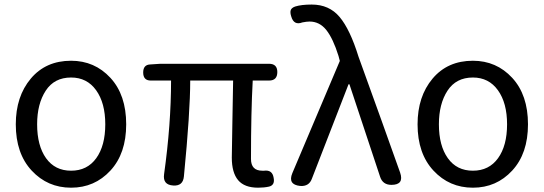

<svg xmlns="http://www.w3.org/2000/svg" viewBox="-20 -829 2438 861"><path d="M50.8 -271.5Q50.8 -396.5 118.2 -476.6Q185.5 -556.6 298.8 -556.6Q404.3 -556.6 475.1 -480Q545.9 -403.3 545.9 -271.5Q545.9 -140.6 475.1 -64Q404.3 12.7 298.8 12.7Q193.4 12.7 122.1 -64Q50.8 -140.6 50.8 -271.5ZM298.8 -481.4Q223.6 -481.4 185.1 -422.4Q146.5 -363.3 146.5 -271.5Q146.5 -175.8 186.5 -119.6Q226.6 -63.5 298.8 -63.5Q371.1 -63.5 411.6 -119.6Q452.1 -175.8 452.1 -271.5Q452.1 -367.2 411.1 -424.3Q370.1 -481.4 298.8 -481.4Z M699.2 -543H1186.5Q1223.6 -543 1223.6 -505.9Q1223.6 -467.8 1186.5 -467.8H1113.3Q1105.5 -326.2 1105.5 -116.2Q1105.5 -63.5 1156.2 -63.5H1164.1Q1201.2 -68.4 1207 -32.2Q1213.9 1 1186.5 7.8Q1164.1 12.7 1137.7 12.7Q1076.2 12.7 1047.9 -21Q1019.5 -54.7 1019.5 -122.1Q1019.5 -148.4 1022 -276.4Q1024.4 -404.3 1025.4 -467.8H833Q833 -327.1 804.7 -38.1Q800.8 5.9 756.8 2.9Q709 0 715.8 -47.9Q747.1 -271.5 747.1 -467.8H656.2Q622.1 -467.8 622.1 -503.9Q622.1 -539.1 654.3 -540Z M1587.9 -574.2Q1702.1 -258.8 1774.4 -54.7Q1793 0 1735.4 0Q1696.3 0 1684.6 -36.1L1546.9 -451.2H1543L1378.9 -28.3Q1366.2 7.8 1326.2 4.9Q1269.5 -1 1291 -52.7L1503.9 -555.7L1498 -578.1Q1473.6 -656.2 1443.4 -694.3Q1413.1 -732.4 1368.2 -732.4Q1355.5 -732.4 1335.9 -728.5Q1297.9 -713.9 1286.1 -754.9Q1280.3 -772.5 1283.7 -783.2Q1287.1 -793.9 1303.7 -799.8Q1332 -808.6 1377.9 -808.6Q1456.1 -808.6 1502.9 -752.9Q1549.8 -697.3 1587.9 -574.2Z M1852.5 -271.5Q1852.5 -396.5 1919.9 -476.6Q1987.3 -556.6 2100.6 -556.6Q2206.1 -556.6 2276.9 -480Q2347.7 -403.3 2347.7 -271.5Q2347.7 -140.6 2276.9 -64Q2206.1 12.7 2100.6 12.7Q1995.1 12.7 1923.8 -64Q1852.5 -140.6 1852.5 -271.5ZM2100.6 -481.4Q2025.4 -481.4 1986.8 -422.4Q1948.2 -363.3 1948.2 -271.5Q1948.2 -175.8 1988.3 -119.6Q2028.3 -63.5 2100.6 -63.5Q2172.9 -63.5 2213.4 -119.6Q2253.9 -175.8 2253.9 -271.5Q2253.9 -367.2 2212.9 -424.3Q2171.9 -481.4 2100.6 -481.4Z"/></svg>

Font: GenSenMaruGothic TW TTF Regular
Style: Regular
Weight: 400
Version: Version 1.301